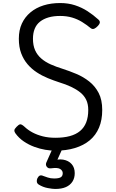

<svg xmlns="http://www.w3.org/2000/svg" viewBox="-20 -973 766 1264"><path d="M344 19Q314 19 278 13Q242 7 205.5 -6.5Q169 -20 136.5 -42Q104 -64 81 -96Q74 -106 74.5 -115Q75 -124 89 -138Q103 -153 112.5 -154.5Q122 -156 141 -139Q164 -117 194 -101Q224 -85 261.5 -75.5Q299 -66 344 -66Q399 -66 439.5 -77Q480 -88 507 -110.5Q534 -133 547.5 -167.5Q561 -202 561 -249Q561 -288 547.5 -316Q534 -344 508.5 -364.5Q483 -385 448 -401.5Q413 -418 370 -431Q333 -443 295 -458.5Q257 -474 222.5 -496.5Q188 -519 161.5 -550Q135 -581 119.5 -622Q104 -663 104 -718Q104 -775 124 -818Q144 -861 180.5 -891.5Q217 -922 266.5 -937.5Q316 -953 376 -953Q429 -953 473.5 -938.5Q518 -924 556 -899.5Q594 -875 628 -844Q639 -834 637 -823.5Q635 -813 624 -802Q612 -789 600.5 -784Q589 -779 578 -787Q550 -810 520 -828.5Q490 -847 454.5 -857.5Q419 -868 376 -868Q333 -868 300 -858.5Q267 -849 243.5 -830.5Q220 -812 208.5 -783.5Q197 -755 197 -718Q197 -674 211 -642.5Q225 -611 251.5 -588Q278 -565 314 -549Q350 -533 392 -520Q436 -506 482.5 -486.5Q529 -467 567.5 -436.5Q606 -406 629.5 -361Q653 -316 653 -249Q653 -183 632 -133Q611 -83 571 -49.5Q531 -16 473.5 1.5Q416 19 344 19ZM343 271Q326 271 294 265Q262 259 235 242Q224 235 222.5 223.5Q221 212 226 201Q233 187 242 183Q251 179 264 185Q275 189 294 195.5Q313 202 336 202Q367 202 380 194Q393 186 393 167Q393 151 377 140Q361 129 317 135Q306 136 300 134Q294 132 288 125Q283 118 282.5 111Q282 104 285 97L334 -13H399L346 105L316 89Q361 72 396 78Q431 84 451.5 107Q472 130 472 167Q472 199 457 222.5Q442 246 414 258.5Q386 271 343 271Z"/></svg>

Font: Playwrite US Modern
Style: Regular
Weight: 400
Designer: Veronika Burian, José Scaglione
Foundry: TypeTogether
Version: Version 1.002